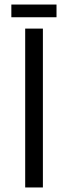

<svg xmlns="http://www.w3.org/2000/svg" viewBox="-20 -826 305 846"><path d="M229 -806H30V-750H229ZM169 -700H91V0H169Z"/></svg>

Font: Bebas Neue Regular two
Style: Regular2
Weight: 400
Designer: Ryoichi Tsunekawa & LGV (GE)
Foundry: Free Software Foundation, Inc.
Version: Version 1.003 August 13, 2016